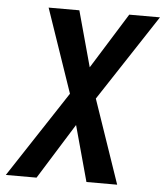

<svg xmlns="http://www.w3.org/2000/svg" viewBox="-53 -782 711 828"><g transform="rotate(5 303.0 -367.5)"><path d="M485 0H352L286 -241L136 0H3L248 -373L124 -735H257L323 -494L473 -735H606L361 -362Z"/></g></svg>

Font: Iosevka Extended
Style: Bold Italic
Weight: 700
Width: 7
Italic angle: -9°
Monospace: yes
Designer: Belleve Invis
Foundry: Belleve Invis
Version: Version 32.5.0; ttfautohint (v1.8.4)